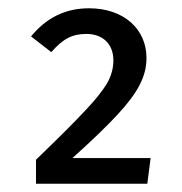

<svg xmlns="http://www.w3.org/2000/svg" viewBox="-20 -766 440 464"><path d="M195 -746C138 -746 92 -723 55 -678L104 -640C132 -672 154 -684 189 -684C228 -684 254 -660 254 -620C254 -601 249 -583 239 -565C228 -547 211 -525 187 -500C163 -474 123 -434 67 -380V-322H336L344 -384H155C203 -427 239 -462 264 -489C313 -542 334 -581 334 -626C334 -695 280 -746 195 -746Z"/></svg>

Font: Fira Sans
Style: Regular
Weight: 400
Designer: Carrois Corporate & Edenspiekermann AG
Foundry: Carrois Corporate GbR & Edenspiekermann AG
Version: Version 4.203